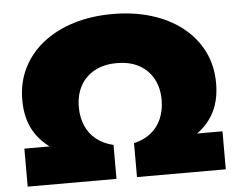

<svg xmlns="http://www.w3.org/2000/svg" viewBox="-53 -832 1116 896"><g transform="rotate(-5 505.0 -384.0)"><path d="M505 -768Q604 -768 687 -742.5Q770 -717 831 -669Q892 -621 925.5 -554Q959 -487 959 -404Q959 -314 919.5 -251Q880 -188 801.5 -148Q723 -108 605 -88L706 -178H969V0H553V-159Q601 -170 633.5 -196.5Q666 -223 682.5 -262Q699 -301 699 -349Q699 -405 676 -447.5Q653 -490 610 -514Q567 -538 505 -538Q444 -538 400.5 -514Q357 -490 334 -447.5Q311 -405 311 -349Q311 -301 327.5 -262Q344 -223 377 -196.5Q410 -170 457 -159V0H41V-178H304L405 -88Q287 -108 208.5 -148Q130 -188 90.5 -251Q51 -314 51 -404Q51 -487 84.5 -554Q118 -621 179 -669Q240 -717 323 -742.5Q406 -768 505 -768Z"/></g></svg>

Font: Unbounded Black
Style: Regular
Weight: 900
Designer: Luke Prowse, Jean-Baptiste Morizot, Fátima Lázaro, Florian Runge
Foundry: NaN
Version: Version 1.701;gftools[0.9.28.dev5+ged2979d]